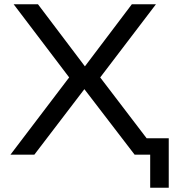

<svg xmlns="http://www.w3.org/2000/svg" viewBox="-20 -725 811 900"><path d="M684 155V0H633V-77H771V155ZM29 0 317 -379 318 -344 44 -705H158L378 -414L598 -705H711L436 -344V-380L726 0H611L374 -309H377L141 0Z"/></svg>

Font: Nunito Sans 7pt SemiExpanded
Style: Regular
Weight: 400
Width: 6
Designer: Vernon Adams
Foundry: Vernon Adams
Version: Version 3.101;gftools[0.9.27]